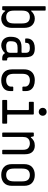

<svg xmlns="http://www.w3.org/2000/svg" viewBox="1148 -1908 776 3112"><g transform="rotate(90 1536.0 -352.0)"><path d="M88 0 80 -8V-696L88 -704H144L152 -696V-469H160Q181 -495 212.5 -511.5Q244 -528 280 -528Q346 -528 389 -485Q432 -442 432 -352V-160Q432 -70 389 -27Q346 16 280 16Q244 16 212.5 -1Q181 -18 160 -48H152L144 -8L136 0ZM256 -64Q304 -64 332 -92Q360 -120 360 -192V-320Q360 -392 332 -420Q304 -448 256 -448Q208 -448 180 -420Q152 -392 152 -320V-192Q152 -120 180 -92Q208 -64 256 -64Z M722 -64Q790 -64 813 -78Q836 -92 836 -136V-241L828 -249H755Q710 -249 687 -236Q664 -223 656 -198Q648 -173 648 -136Q648 -92 671.5 -78Q695 -64 722 -64ZM714 16Q679 16 647 -0.5Q615 -17 595.5 -51Q576 -85 576 -136Q576 -232 619 -272.5Q662 -313 741 -313H828L836 -321V-380Q836 -417 818 -432.5Q800 -448 759 -448Q707 -448 691 -432.5Q675 -417 675 -396V-380L667 -372H611L603 -380V-396Q603 -442 623.5 -471Q644 -500 679.5 -514Q715 -528 760 -528Q820 -528 852 -510Q884 -492 896 -456.5Q908 -421 908 -370V-129Q908 -80 937 -80H952L960 -72V-8L952 0H921Q896 0 876 -10Q856 -20 844 -42H836Q816 -16 782 0Q748 16 714 16Z M1280 16Q1202 16 1153 -27Q1104 -70 1104 -160V-352Q1104 -412 1126.5 -451Q1149 -490 1188.5 -509Q1228 -528 1280 -528Q1332 -528 1371.5 -512Q1411 -496 1433.5 -464Q1456 -432 1456 -384V-335L1449 -327H1392L1384 -335V-368Q1384 -404 1356 -426Q1328 -448 1280 -448Q1232 -448 1204 -420Q1176 -392 1176 -320V-192Q1176 -120 1204 -92Q1232 -64 1280 -64Q1328 -64 1356 -86Q1384 -108 1384 -144V-171L1392 -179H1448L1456 -171V-128Q1456 -56 1407 -20Q1358 16 1280 16Z M1608 0 1600 -8V-72L1608 -80H1756L1764 -88V-424L1756 -432H1638L1630 -440V-504L1638 -512H1828L1836 -504V-88L1844 -80H1976L1984 -72V-8L1976 0ZM1792 -592Q1765 -592 1746.5 -610.5Q1728 -629 1728 -657Q1728 -684 1746.5 -702Q1765 -720 1792 -720Q1819 -720 1837.5 -702Q1856 -684 1856 -657Q1856 -629 1837.5 -610.5Q1819 -592 1792 -592Z M2136 0 2128 -8V-504L2136 -512H2184L2192 -504L2200 -464H2208Q2231 -493 2263 -510.5Q2295 -528 2340 -528Q2404 -528 2442 -488.5Q2480 -449 2480 -369V-8L2472 0H2416L2408 -8V-337Q2408 -400 2377 -424Q2346 -448 2304 -448Q2276 -448 2252.5 -438Q2229 -428 2214.5 -403.5Q2200 -379 2200 -337V-8L2192 0Z M2816 16Q2738 16 2689 -27Q2640 -70 2640 -160V-352Q2640 -442 2689 -485Q2738 -528 2816 -528Q2894 -528 2943 -485Q2992 -442 2992 -352V-160Q2992 -70 2943 -27Q2894 16 2816 16ZM2816 -64Q2864 -64 2892 -92Q2920 -120 2920 -192V-320Q2920 -392 2892 -420Q2864 -448 2816 -448Q2768 -448 2740 -420Q2712 -392 2712 -320V-192Q2712 -120 2740 -92Q2768 -64 2816 -64Z"/></g></svg>

Font: Hasubi Mono
Style: Regular
Weight: 400
Designer: Eli Heuer
Foundry: Eli Heuer
Version: Version 1.000